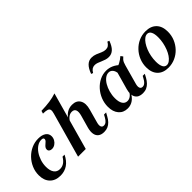

<svg xmlns="http://www.w3.org/2000/svg" viewBox="49 -1317 2003 2003"><g transform="rotate(-45 1050.5 -315.0)"><path d="M202.7 11.3Q128.4 11.3 85.9 -32.6Q43.4 -76.5 43.4 -153.4Q43.4 -208.6 65 -258.1Q86.5 -307.7 123.6 -346.1Q160.8 -384.5 208.7 -406.3Q256.7 -428 309.9 -428Q365 -428 396.2 -405.9Q427.4 -383.8 427.4 -345.8Q427.4 -320.2 414.7 -297.9Q402 -275.6 381.2 -262.1Q360.3 -248.5 336.2 -248.5Q316.5 -248.5 304.5 -258.1Q292.4 -267.6 292.4 -283.9Q292.4 -300.3 302 -312.2Q311.6 -324.2 324.1 -334.3Q336.5 -344.4 345.8 -354.3Q355 -364.2 355 -376.8Q355 -396.5 324.4 -396.5Q293.1 -396.5 263.2 -377.4Q233.2 -358.3 209.9 -324.9Q186.6 -291.5 172.8 -249.5Q158.9 -207.4 158.9 -162.4Q158.9 -104.9 181.8 -73.2Q204.7 -41.5 247.6 -41.5Q281.1 -41.5 307.9 -59.7Q334.7 -78 356.5 -114.8H386.3Q356.2 -52 310 -20.4Q263.8 11.3 202.7 11.3Z M471 0 610.1 -497.3Q619 -527.5 615.4 -544.8Q611.7 -562.1 592 -569.1Q572.2 -576.2 529.7 -576.6L539 -608.1Q608.9 -609.7 663.4 -617.5Q718 -625.4 763.5 -641.1L584.5 0ZM847.1 11.3Q806.3 11.3 781.7 -6.9Q757.2 -25.2 751.2 -58.9Q745.1 -92.5 756.9 -138.5L796.5 -279.2Q810 -327.7 799.5 -352.9Q789.1 -378.1 755.8 -378.1Q730.5 -378.1 708.5 -362.9Q686.5 -347.7 670 -317.8L666.5 -334Q693.1 -381.2 728.7 -404.6Q764.3 -428 808.3 -428Q873.5 -428 899.8 -382.1Q926.1 -336.2 904.3 -259.8L863.6 -112.9Q853.6 -77.5 861.1 -58Q868.6 -38.6 892 -38.6Q911 -38.6 926.9 -51.6Q942.8 -64.7 957.7 -91.2L973 -119.4H1004L985 -84.7Q968.1 -53.1 947.5 -31.5Q926.9 -10 902.5 0.6Q878 11.3 847.1 11.3Z M1194.1 11.3Q1131.8 11.3 1095 -31.9Q1058.3 -75.1 1058.3 -147.8Q1058.3 -203.5 1078.8 -254.1Q1099.3 -304.7 1134.6 -343.8Q1169.9 -382.9 1215.4 -405.4Q1260.9 -428 1311 -428Q1353.5 -428 1391.5 -410.9Q1429.4 -393.8 1460.5 -362L1383.3 -311.5Q1380.7 -352.3 1362.6 -374.4Q1344.4 -396.5 1316.7 -396.5Q1289.5 -396.5 1263.5 -377Q1237.5 -357.4 1217.6 -323.8Q1197.8 -290.2 1185.8 -247.3Q1173.7 -204.5 1173.7 -159Q1173.7 -104.3 1192.8 -74.9Q1211.9 -45.4 1246.4 -45.4Q1270.7 -45.4 1291.2 -59.7Q1311.7 -73.9 1328.5 -101.9L1335.9 -89.6Q1312 -40.1 1276 -14.4Q1240.1 11.3 1194.1 11.3ZM1418.3 11.3Q1357.4 11.3 1333.3 -28.5Q1309.1 -68.2 1328.2 -138.5L1389.3 -355.9Q1430 -369.4 1463.3 -387.2Q1496.7 -404.9 1525.5 -430.4L1543.7 -405.8Q1530.1 -394.6 1520.8 -383.7Q1511.6 -372.9 1505.3 -359Q1499.1 -345.1 1493.5 -324.5L1434.9 -112.9Q1424.8 -77.5 1432.5 -58.1Q1440.2 -38.6 1463.6 -38.6Q1476.9 -38.6 1488 -45Q1499 -51.4 1509.3 -63.2Q1519.6 -75.1 1528.1 -91.2L1544.2 -119.4H1574.8L1554.8 -81.7Q1538.1 -52 1518.2 -31.2Q1498.2 -10.4 1473.9 0.4Q1449.7 11.3 1418.3 11.3ZM1198.8 -506.1 1177.8 -514.2Q1199.9 -575 1229.9 -603.5Q1259.9 -632 1299.8 -632Q1332.2 -632 1360.2 -620.6Q1388.2 -609.2 1414.2 -597.2Q1440.2 -585.1 1466.5 -585.1Q1489.2 -585.1 1505.8 -596.6Q1522.4 -608.1 1536 -632.6L1557 -624.5Q1535.3 -564.5 1505.1 -536Q1474.9 -507.5 1433.8 -507.5Q1410.3 -507.5 1388.6 -514.5Q1366.9 -521.5 1346.6 -530.5Q1326.3 -539.5 1307 -546.6Q1287.7 -553.6 1269.1 -553.6Q1246.8 -553.6 1229.8 -542.3Q1212.8 -531 1198.8 -506.1Z M1795.7 11.3Q1718.2 11.3 1675.2 -33Q1632.2 -77.3 1632.2 -156.2Q1632.2 -211.4 1652.4 -260.5Q1672.7 -309.7 1708.7 -347.5Q1744.6 -385.3 1791.7 -406.7Q1838.9 -428 1892.6 -428Q1969.7 -428 2012.9 -383.9Q2056.1 -339.8 2056.1 -259.7Q2056.1 -204 2035.9 -155.3Q2015.6 -106.6 1979.9 -69Q1944.1 -31.3 1896.6 -10Q1849.1 11.3 1795.7 11.3ZM1803.2 -20.2Q1823.5 -20.2 1844.1 -35.4Q1864.7 -50.6 1882.5 -76.7Q1900.3 -102.8 1914 -137.6Q1927.6 -172.4 1935.4 -211Q1943.2 -249.5 1943.2 -289.1Q1943.2 -341.2 1928.7 -368.8Q1914.2 -396.5 1886.3 -396.5Q1865.1 -396.5 1844.8 -381.3Q1824.4 -366.1 1806.6 -339.8Q1788.8 -313.5 1774.7 -279.1Q1760.7 -244.7 1753.1 -205.5Q1745.5 -166.3 1745.5 -126.8Q1745.5 -75.1 1760.2 -47.6Q1774.9 -20.2 1803.2 -20.2Z"/></g></svg>

Font: Playfair 5pt SemiExpanded Light 12pt
Style: Italic
Weight: 300
Italic angle: -15.6°
Version: Version 2.000;gftools[0.9.28]